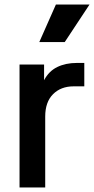

<svg xmlns="http://www.w3.org/2000/svg" viewBox="-20 -825 414 845"><path d="M66 0H179V-312Q179 -376 213.5 -410.5Q248 -445 304 -445H351V-548H318Q269 -548 232 -530Q195 -512 174 -472V-541H66ZM153 -640H265L374 -805H226Z"/></svg>

Font: Custom Plus Jakarta Sans SemiBold
Style: Regular
Weight: 600
Designer: Gumpita Rahayu & FullSphere
Foundry: Tokotype & FullSphere
Version: Version 1.001;hotconv 1.0.117;makeotfexe 2.5.65602